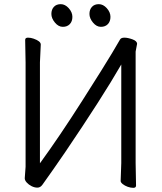

<svg xmlns="http://www.w3.org/2000/svg" viewBox="-20 -889 778 923"><path d="M511 -808Q511 -786 498.5 -773Q486 -760 465 -760Q444 -760 427 -780.5Q410 -801 410 -822Q410 -843 422 -856Q434 -869 455 -869Q476 -869 493.5 -849.5Q511 -830 511 -808ZM328 -808Q328 -786 315.5 -773Q303 -760 282 -760Q261 -760 244 -780.5Q227 -801 227 -822Q227 -843 239 -856Q251 -869 272 -869Q293 -869 310.5 -849.5Q328 -830 328 -808ZM560 -19 563 -105V-579Q472 -421 293 -157Q237 -75 184 -1Q174 13 160 13Q146 13 132 6Q118 -1 108.5 -11.5Q99 -22 99 -32L103 -87V-588L101 -697Q101 -708 114.5 -708Q128 -708 142 -703Q176 -691 176 -675L172 -589V-104Q266 -233 375.5 -405Q485 -577 518.5 -633.5Q552 -690 557 -699Q562 -708 578 -708Q594 -708 616.5 -700Q639 -692 639 -678L632 -641V-106L634 3Q634 14 621 14Q608 14 594 9Q580 4 570 -4Q560 -12 560 -19Z"/></svg>

Font: QiushuiShotai
Style: Regular
Weight: 600
Designer: Fontworks Inc.
Foundry: Fontworks Inc.
Version: Version 1.250